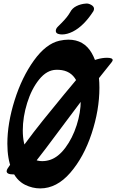

<svg xmlns="http://www.w3.org/2000/svg" viewBox="-20 -1058 648 1070"><path d="M361 -837Q448 -837 491 -762.5Q534 -688 534 -569Q534 -445 490.5 -313.5Q447 -182 371.5 -95Q296 -8 204 -8Q161 -8 120 -28Q70 -53 45.5 -113Q21 -173 21 -257Q21 -371 61.5 -499.5Q102 -628 169 -721Q236 -814 311 -831Q338 -837 361 -837ZM107 -331Q107 -255 134 -207.5Q161 -160 215 -160Q237 -160 259 -167Q305 -182 344.5 -235Q384 -288 407 -359.5Q430 -431 430 -498Q430 -576 396.5 -623.5Q363 -671 293 -669Q241 -668 198.5 -615.5Q156 -563 131.5 -484.5Q107 -406 107 -331ZM576 -736Q608 -736 608 -723Q608 -719 602 -711Q523 -614 440.5 -504.5Q358 -395 344 -376Q225 -215 146 -115Q136 -103 108 -94.5Q80 -86 54 -86Q17 -86 17 -104Q17 -111 23 -120Q115 -257 218.5 -386Q322 -515 485 -709Q494 -720 522.5 -728Q551 -736 576 -736ZM291 -886Q291 -898 302 -909Q306 -913 322.5 -929.5Q339 -946 351 -961Q363 -976 371 -990Q382 -1012 406 -1024Q430 -1036 458 -1038Q472 -1040 488 -1031Q504 -1022 504 -1009Q504 -1002 500 -995Q447 -913 386 -882Q354 -866 326 -866Q314 -866 305 -869Q291 -873 291 -886Z"/></svg>

Font: Sedgwick Ave Display
Style: Regular
Weight: 400
Designer: Kevin Burke, Pedro Vergani
Foundry: Google, Inc.
Version: Version 1.000